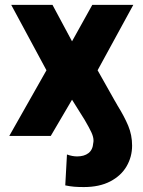

<svg xmlns="http://www.w3.org/2000/svg" viewBox="-20 -550 577 777"><path d="M168 -265.6 25.4 -530.3H192.4L271.5 -382.8L353.5 -530.3H519.5L375 -265.6L444.3 -142.6Q447.3 -137.7 450.2 -132.6Q453.1 -127.4 456.1 -122.1Q482.9 -79.1 498.8 -41.3Q514.6 -3.4 514.6 39.1Q514.6 84.5 492.4 122.8Q470.2 161.1 426.3 184.1Q382.3 207 319.3 207Q296.9 207 279.8 205.6Q262.7 204.1 244.1 200.2L251 75.2Q272.5 83 292 83Q320.8 83 338.1 69.6Q355.5 56.2 357.4 28.3Q358.4 25.4 358.4 18.6Q358.4 4.4 350.3 -13.4Q342.3 -31.2 322.3 -65.4L271.5 -146.5L185.5 0H17.6Z"/></svg>

Font: Pretendard GOV ExtraBold
Style: Regular
Weight: 800
Designer: Base glyphs from Inter by Rasmus Andersson; Hangeul glyphs from Noto Sans CJK(Source Han Sans) by Jang Soo-young and Kan
Foundry: Kil Hyung-jin
Version: Version 1.309